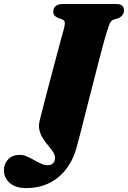

<svg xmlns="http://www.w3.org/2000/svg" viewBox="-112 -720 636 954"><path d="M416.5 -555Q412.5 -542 404.2 -511.8Q396 -481.5 385 -439.5Q374 -397.5 361.5 -348.8Q349 -300 336 -249.5Q323 -199 311.2 -152.2Q299.5 -105.5 289.8 -67.5Q280 -29.5 273.5 -6Q256.5 66.5 220.2 115.5Q184 164.5 133 189.5Q82 214.5 19.5 214.5Q-36 214.5 -64.2 188.5Q-92.5 162.5 -92.5 125.5Q-92.5 94 -71.5 71.8Q-50.5 49.5 -14 49.5Q3.5 49.5 21.5 57.2Q39.5 65 57.2 75.2Q75 85.5 91.8 93.2Q108.5 101 123.5 101Q141.5 101 151.5 91.5Q161.5 82 161.5 64Q161.5 50 151.8 35.2Q142 20.5 128.2 4Q114.5 -12.5 102 -31.5Q89.5 -50.5 84 -73Q78.5 -95.5 85.5 -122.5Q89.5 -138.5 96.8 -167Q104 -195.5 113.5 -232Q123 -268.5 133.8 -309.2Q144.5 -350 155.2 -390.2Q166 -430.5 175.5 -466.5Q185 -502.5 192.5 -529.8Q200 -557 204 -571Q211.5 -599.5 210 -609.2Q208.5 -619 195.5 -624L175 -631.5Q163.5 -637 158 -644Q152.5 -651 152.5 -661.5Q152.5 -678.5 164.2 -689.2Q176 -700 199 -700H464.5Q488 -700 496 -690.8Q504 -681.5 504 -667.5Q504 -653.5 495.5 -643.8Q487 -634 475.5 -629.5L453 -622.5Q445 -619.5 440 -614Q435 -608.5 430 -595.2Q425 -582 416.5 -555Z"/></svg>

Font: Fraunces
Style: Italic
Weight: 900
Italic angle: -16°
Version: Version 1.000;[0bf87f6ff]